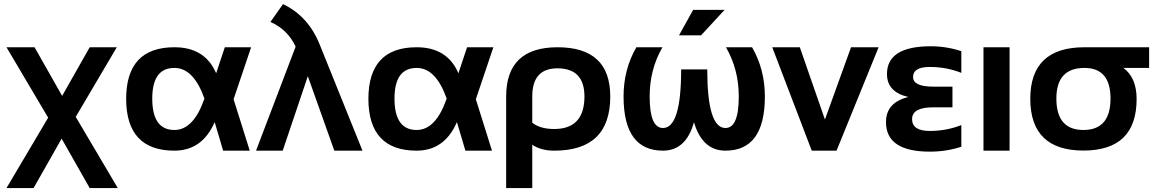

<svg xmlns="http://www.w3.org/2000/svg" viewBox="-20 -747 5718 952"><path d="M218.8 -163.6 12.2 -512.7H151.4L288.1 -271.5L424.8 -512.7H559.1L355.5 -167.5L564 185.5H424.8L285.6 -59.6L146.5 185.5H12.2Z M605.5 -256.3Q605.5 -512.7 844.7 -512.7Q996.6 -512.7 1051.8 -383.8L1094.7 -512.7H1225.1L1138.2 -254.9L1218.3 0H1086.4L1044.4 -141.6Q982.9 0 844.7 0Q606.4 0 605.5 -256.3ZM844.7 -102.5Q939.9 -102.5 993.7 -258.3Q939.9 -410.2 844.7 -410.2Q734.9 -410.2 734.9 -258.3Q734.9 -102.5 844.7 -102.5Z M1445.8 -515.6Q1406.7 -600.6 1320.8 -638.2L1383.3 -726.6Q1507.8 -667.5 1564.5 -527.8L1777.3 0H1637.7L1506.3 -369.1L1381.8 0H1249.5Z M1806.6 -256.3Q1806.6 -512.7 2045.9 -512.7Q2197.8 -512.7 2252.9 -383.8L2295.9 -512.7H2426.3L2339.4 -254.9L2419.4 0H2287.6L2245.6 -141.6Q2184.1 0 2045.9 0Q1807.6 0 1806.6 -256.3ZM2045.9 -102.5Q2141.1 -102.5 2194.8 -258.3Q2141.1 -410.2 2045.9 -410.2Q1936 -410.2 1936 -258.3Q1936 -102.5 2045.9 -102.5Z M2619.1 -138.7Q2657.7 -107.4 2728 -107.4Q2877.9 -107.4 2877.9 -268.6Q2877.9 -408.2 2743.7 -408.2Q2619.1 -408.2 2619.1 -268.6ZM2744.6 -512.7Q3005.9 -512.7 3005.9 -268.6Q3005.9 0 2728.5 0Q2662.1 0 2619.1 -29.3V185.5H2489.7V-268.6Q2489.7 -512.7 2744.6 -512.7Z M3135.3 -512.7H3264.6Q3201.2 -402.8 3201.2 -268.6Q3201.2 -112.3 3267.1 -112.3Q3357.4 -112.3 3357.4 -402.8H3486.8Q3486.8 -112.3 3577.1 -112.3Q3643.1 -112.3 3643.1 -268.6Q3643.1 -402.8 3579.6 -512.7H3709Q3772.5 -402.8 3772.5 -268.6Q3772.5 0 3577.1 0Q3462.4 0 3420.9 -141.1Q3381.8 0 3267.1 0Q3071.8 0 3071.8 -268.6Q3071.8 -402.8 3135.3 -512.7ZM3417 -698.2H3572.8L3456.1 -571.8H3346.7Z M3809.1 -512.7H3945.8L4070.3 -154.3L4199.7 -512.7H4336.4L4127.9 0H4004.9Z M4746.6 -385.7Q4673.3 -415 4590.3 -415Q4507.3 -415 4507.3 -365.2Q4507.3 -317.4 4607.4 -317.4H4702.6V-214.8H4606Q4502.4 -214.8 4502.4 -156.2Q4502.4 -97.7 4590.3 -97.7Q4673.3 -97.7 4746.6 -127V-19.5Q4673.3 4.9 4590.3 4.9Q4373 4.9 4373 -141.6Q4373 -239.3 4484.4 -266.1Q4377.9 -290 4377.9 -379.9Q4377.9 -517.6 4595.2 -517.6Q4673.3 -517.6 4746.6 -493.2Z M4985.8 -512.7V0H4856.4V-512.7Z M5352.1 -102.5Q5486.3 -102.5 5486.3 -258.3Q5486.3 -410.2 5356.9 -410.2Q5217.8 -410.2 5217.8 -258.3Q5217.8 -102.5 5352.1 -102.5ZM5088.4 -256.3Q5088.4 -512.7 5356.9 -512.7H5677.7V-410.2H5550.3Q5615.7 -361.8 5615.7 -256.3Q5615.7 -0.5 5352.1 -0.5Q5089.4 -0.5 5088.4 -256.3Z"/></svg>

Font: Voltera
Style: Bold
Weight: 700
Designer: Bernd Montag
Version: Version 1.301